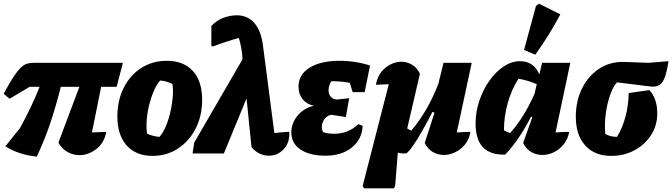

<svg xmlns="http://www.w3.org/2000/svg" viewBox="-22 -833 3648 1042"><path d="M178 17Q79 7 7 -39L86 -137Q151 -255 193 -362H139L30 -297L-2 -324Q31 -386 54.5 -420.5Q78 -455 95.5 -470Q113 -485 128.5 -488.5Q144 -492 162 -492H645L611 -362H527L477 -114Q496 -115 515.5 -116Q535 -117 555 -117Q543 -56 500 -23.5Q457 9 409 9Q376 9 345.5 -7.5Q315 -24 295 -59L409 -362H308Q285 -269 255 -177Q225 -85 178 17Z M806 13Q716 13 665.5 -43.5Q615 -100 615 -201Q615 -288 649.5 -356.5Q684 -425 744.5 -464Q805 -503 883 -503Q974 -503 1024.5 -448Q1075 -393 1075 -292Q1075 -204 1040 -135.5Q1005 -67 944 -27Q883 13 806 13ZM843 -90Q861 -109 876 -143Q891 -177 901 -218Q911 -259 915 -300.5Q919 -342 914 -377Q898 -385 881 -390Q864 -395 847 -396Q829 -376 814 -342Q799 -308 788.5 -267Q778 -226 774.5 -184.5Q771 -143 776 -108Q804 -94 843 -90Z M1023 0 1032 -59 1294 -511 1293 -530Q1290 -559 1285.5 -582.5Q1281 -606 1274 -627Q1205 -608 1137 -582H1125V-692Q1155 -724 1192 -737Q1229 -750 1263 -750Q1322 -750 1358.5 -708Q1395 -666 1405 -587L1467 -111Q1487 -113 1507 -115Q1527 -117 1548 -118Q1551 -58 1517.5 -23Q1484 12 1438 12Q1412 12 1388 1Q1364 -10 1343 -34L1316 -299L1193 0Z M1745 12Q1659 12 1609 -21.5Q1559 -55 1559 -114Q1559 -165 1594 -206.5Q1629 -248 1682 -259Q1644 -266 1621 -294Q1598 -322 1598 -363Q1598 -428 1658 -465.5Q1718 -503 1821 -503Q1864 -503 1908.5 -496Q1953 -489 1986 -477L1957 -333H1892L1876 -384Q1822 -393 1776 -392Q1761 -367 1761 -343Q1761 -321 1774 -307Q1787 -293 1808 -293L1873 -300L1855 -198L1775 -210Q1745 -203 1731.5 -174Q1718 -145 1731 -116Q1756 -107 1793 -107Q1867 -107 1923 -159L1946 -150Q1943 -77 1887.5 -32.5Q1832 12 1745 12Z M2117 189H1954L1946 177L2088 -376Q2069 -375 2052 -374.5Q2035 -374 2018 -373Q2029 -433 2070 -465.5Q2111 -498 2156 -498Q2186 -498 2213 -482.5Q2240 -467 2257 -433L2188 -136Q2199 -129 2210 -124Q2254 -176 2290 -237.5Q2326 -299 2357 -378L2385 -492H2538L2457 -114Q2492 -117 2531 -117Q2525 -78 2502.5 -50Q2480 -22 2449 -7Q2418 8 2387 8Q2356 8 2328 -7.5Q2300 -23 2283 -57L2336 -221L2325 -226Q2298 -173 2271 -125.5Q2244 -78 2221 -44.5Q2198 -11 2184 -1Q2158 2 2137 -5L2123 171Z M2720 6Q2559 11 2559 -163Q2559 -226 2579.5 -286.5Q2600 -347 2634.5 -395.5Q2669 -444 2712 -472.5Q2755 -501 2800 -501Q2875 -501 2905 -429L2920 -492H3073L2993 -114Q3037 -118 3067 -117Q3060 -78 3037.5 -50Q3015 -22 2984.5 -7Q2954 8 2922 8Q2890 8 2862 -7.5Q2834 -23 2817 -57L2867 -197L2860 -200Q2798 -77 2720 6ZM2713 -126Q2729 -116 2746 -111Q2821 -193 2879 -324L2891 -376Q2846 -396 2792 -406Q2755 -349 2734 -275.5Q2713 -202 2713 -126ZM2883 -536 2822 -562 2887 -801 2903 -813 3019 -755Q2959 -642 2883 -536Z M3294 13Q3205 13 3154 -43.5Q3103 -100 3103 -199Q3103 -286 3137.5 -354.5Q3172 -423 3231 -461Q3290 -499 3365 -497L3497 -492L3606 -501Q3597 -442 3585.5 -412.5Q3574 -383 3558.5 -373Q3543 -363 3525 -363Q3520 -363 3515 -363Q3510 -363 3505 -364L3326 -386Q3306 -364 3289.5 -318Q3273 -272 3265.5 -215.5Q3258 -159 3263 -106Q3288 -91 3326 -90Q3355 -135 3372 -198Q3389 -261 3390 -328L3502 -344Q3545 -299 3545 -217Q3545 -152 3511.5 -100Q3478 -48 3421.5 -17.5Q3365 13 3294 13Z"/></svg>

Font: Piazzolla ExtraBold
Style: Italic
Weight: 800
Italic angle: -11.3°
Designer: Juan Pablo del Peral
Foundry: Huerta Tipografica
Version: Version 1.330